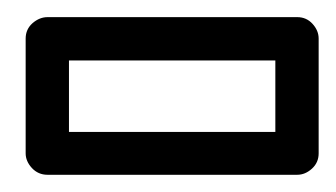

<svg xmlns="http://www.w3.org/2000/svg" viewBox="-20 -806 390 223"><path d="M9.8 -627.9V-761.2Q9.8 -772 17.8 -779.1Q25.9 -786.1 35.2 -786.1H325.2Q335.9 -786.1 343 -778.3Q350.1 -770.5 350.1 -761.2V-627.9Q350.1 -617.2 342.3 -610.1Q334.5 -603 325.2 -603H35.2Q24.4 -603 17.1 -610.8Q9.8 -618.7 9.8 -627.9ZM60.1 -652.8H299.8V-735.8H60.1Z"/></svg>

Font: Trueno ExtraBold Outline
Style: Regular
Weight: 800
Width: 6
Designer: Julieta Ulanovsky
Foundry: Julieta Ulanovsky
Version: Version 3.001b | FøM Fix